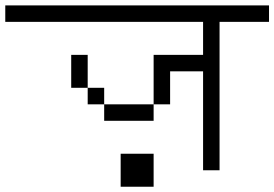

<svg xmlns="http://www.w3.org/2000/svg" viewBox="-20 -708 1040 728"><path d="M1000 -625V-687.5H0V-625H750Q750 -625 750 -500H562.5V-312.5H375V-250H562.5V-312.5H625Q625 -312.5 625 -437.5H750Q750 -437.5 750 -62.5H812.5V-625ZM437.5 -125Q437.5 -125 437.5 0H562.5Q562.5 0 562.5 -125ZM375 -312.5V-375H312.5V-312.5ZM312.5 -375Q312.5 -375 312.5 -500H250Q250 -500 250 -375Z"/></svg>

Font: UnifontExMono
Style: Regular
Weight: 500
Version: Version 15.0.06